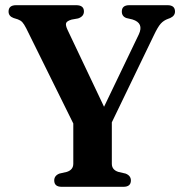

<svg xmlns="http://www.w3.org/2000/svg" viewBox="-20 -720 704 740"><path d="M484.5 -24.5Q484.5 0 455.5 0H218Q189 0 189 -24.5Q189 -43 209 -51L237.5 -57.5Q262.5 -65.5 262.5 -89V-244L81 -611Q72.5 -627.5 66 -634.5Q59.5 -641.5 48.5 -645.5L32.5 -650.5Q13 -657.5 13 -675.5Q13 -700 42.5 -700H273.5Q303.5 -700 303.5 -676Q303.5 -656.5 281 -649L256 -644.5Q237.5 -639 234.8 -630.8Q232 -622.5 240.5 -604.5L381 -308.5L515 -587.5Q535.5 -631 490.5 -645L467 -650.5Q449.5 -657 449.5 -675.5Q449.5 -700 478.5 -700H625.5Q654.5 -700 654.5 -675.5Q654.5 -659 636 -650.5L628 -647.5Q611 -641.5 599.5 -628.8Q588 -616 572 -582L411 -248.5V-89Q411 -65.5 436 -57.5L464 -51Q484.5 -43 484.5 -24.5Z"/></svg>

Font: Fraunces 72pt Soft SemiBold
Style: Regular
Weight: 600
Version: Version 1.000;[b76b70a41]